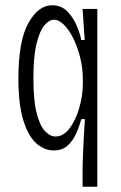

<svg xmlns="http://www.w3.org/2000/svg" viewBox="-20 -560 461 730"><path d="M294 150V89Q294 65 295.5 28Q297 -9 299 -46Q301 -83 303 -107H289Q281 -77 268.5 -50Q256 -23 236 -5.5Q216 12 184 12Q149 12 118.5 -14.5Q88 -41 69 -101.5Q50 -162 50 -262Q50 -405 88 -472.5Q126 -540 178 -540Q212 -540 234.5 -518Q257 -496 270.5 -465Q284 -434 289 -408H302L294 -526H350V150ZM191 -41Q221 -41 244.5 -72Q268 -103 281.5 -150Q295 -197 295 -244V-258Q295 -300 285 -340.5Q275 -381 259 -413.5Q243 -446 223.5 -465.5Q204 -485 185 -485Q167 -485 149 -464Q131 -443 119 -394.5Q107 -346 107 -263Q107 -180 119 -131.5Q131 -83 150.5 -62Q170 -41 191 -41Z"/></svg>

Font: Bricolage Grotesque 10pt Condensed ExtraLight
Style: Regular
Weight: 200
Width: 3
Designer: Mathieu Triay
Foundry: Atelier Triay
Version: Version 1.000; ttfautohint (v1.8.4.7-5d5b);gftools[0.9.32]